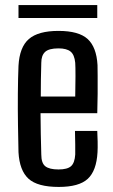

<svg xmlns="http://www.w3.org/2000/svg" viewBox="-20 -730 447 758"><path d="M276 -213H364Q365 -197 365.5 -171Q366 -145 365 -129Q361 -56 326.5 -24Q292 8 212 8Q128 8 92.5 -24.5Q57 -57 53 -129Q52 -175 51 -236.5Q50 -298 50.5 -360Q51 -422 53 -470Q57 -544 94 -576Q131 -608 211 -608Q291 -608 326 -576Q361 -544 365 -473Q365 -462 365.5 -430.5Q366 -399 365.5 -359Q365 -319 364 -283H140Q140 -243 141 -202Q142 -161 143 -120Q143 -86 159 -73.5Q175 -61 211 -61Q246 -61 260.5 -74Q275 -87 277 -120Q277 -135 277 -160Q277 -185 276 -213ZM211 -539Q173 -539 158 -525Q143 -511 143 -482Q142 -449 141.5 -416.5Q141 -384 141 -349H277Q278 -391 278 -429.5Q278 -468 277 -482Q274 -514 258.5 -526.5Q243 -539 211 -539ZM53 -659V-710H364V-659Z"/></svg>

Font: Big Shoulders Text Medium
Style: Regular
Weight: 500
Designer: Patric King
Foundry: XO Type Co
Version: Version 1.000; ttfautohint (v1.8.2)